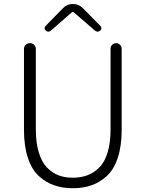

<svg xmlns="http://www.w3.org/2000/svg" viewBox="-20 -949 744 981"><path d="M102.5 -285.2V-699.2Q102.5 -711.9 111.3 -720.2Q120.1 -728.5 132.8 -728.5Q145.5 -728.5 154.3 -720.2Q163.1 -711.9 163.1 -699.2V-288.1Q163.1 -219.7 178.2 -169.9Q193.4 -120.1 220.2 -92.8Q247.1 -65.4 279.3 -53.2Q311.5 -41 351.6 -41Q392.6 -41 425.8 -53.2Q459 -65.4 486.8 -92.8Q514.6 -120.1 529.8 -169.9Q544.9 -219.7 544.9 -288.1V-700.2Q544.9 -711.9 553.2 -720.2Q561.5 -728.5 573.2 -728.5Q585 -728.5 593.3 -720.2Q601.6 -711.9 601.6 -700.2V-285.2Q601.6 -202.1 581.5 -142.1Q561.5 -82 525.4 -49.3Q489.3 -16.6 446.8 -2Q404.3 12.7 352.1 12.7Q299.8 12.7 257.3 -2Q214.8 -16.6 178.7 -49.3Q142.6 -82 122.6 -142.1Q102.5 -202.1 102.5 -285.2ZM213.9 -793Q208 -797.9 208 -804.7Q208 -811.5 212.9 -816.4L302.7 -908.2Q323.2 -928.7 352.5 -928.7Q381.8 -928.7 402.3 -908.2L493.2 -816.4Q498 -811.5 498 -804.7Q498 -797.9 492.2 -793Q485.4 -787.1 479 -787.1Q472.7 -787.1 465.8 -792L356.4 -886.7Q355.5 -887.7 352.5 -887.7Q349.6 -887.7 347.7 -886.7L239.3 -792Q232.4 -787.1 226.6 -787.1Q219.7 -787.1 213.9 -793Z"/></svg>

Font: Gen Jyuu Gothic P Light
Style: Regular
Weight: 200
Designer: [Source Han Sans]
Ryoko NISHIZUKA  (kana & ideographs); Paul D. Hunt (Latin, Greek & Cyrillic); Wenlong ZHANG  (bopomofo
Version: Version 1.002.20150607